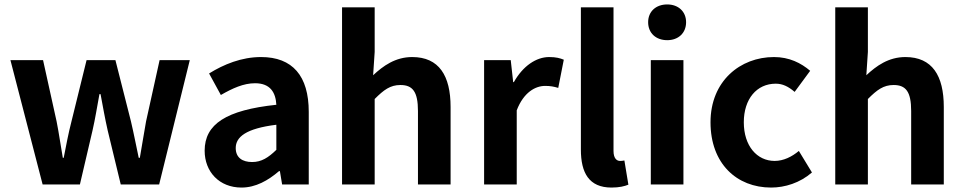

<svg xmlns="http://www.w3.org/2000/svg" viewBox="-20 -831 4344 865"><path d="M172 0H340L397 -244C409 -296 417 -348 428 -407H433C444 -348 453 -297 465 -244L524 0H697L835 -560H699L638 -284C628 -229 620 -176 610 -120H605C593 -176 583 -229 570 -284L500 -560H370L302 -284C288 -230 278 -176 267 -120H263C253 -176 246 -229 235 -284L174 -560H27Z M1068 14C1132 14 1188 -18 1237 -60H1241L1251 0H1371V-327C1371 -489 1298 -574 1156 -574C1068 -574 988 -541 922 -500L975 -403C1027 -433 1077 -456 1129 -456C1198 -456 1222 -414 1225 -359C999 -335 902 -272 902 -152C902 -57 968 14 1068 14ZM1116 -101C1073 -101 1042 -120 1042 -164C1042 -214 1088 -252 1225 -269V-156C1189 -121 1158 -101 1116 -101Z M1521 0H1668V-385C1709 -426 1738 -448 1784 -448C1839 -448 1863 -418 1863 -331V0H2010V-349C2010 -490 1958 -574 1837 -574C1761 -574 1706 -534 1661 -492L1668 -597V-798H1521Z M2161 0H2308V-334C2339 -415 2392 -444 2436 -444C2459 -444 2475 -441 2495 -435L2520 -562C2503 -569 2485 -574 2454 -574C2396 -574 2336 -534 2295 -461H2292L2281 -560H2161Z M2735 14C2770 14 2794 8 2811 1L2793 -108C2783 -106 2779 -106 2773 -106C2759 -106 2744 -117 2744 -151V-798H2597V-157C2597 -53 2633 14 2735 14Z M2912 0H3059V-560H2912ZM2986 -650C3036 -650 3071 -682 3071 -731C3071 -779 3036 -811 2986 -811C2935 -811 2900 -779 2900 -731C2900 -682 2935 -650 2986 -650Z M3454 14C3516 14 3584 -7 3638 -54L3579 -151C3548 -125 3510 -106 3470 -106C3390 -106 3331 -174 3331 -280C3331 -385 3389 -454 3475 -454C3506 -454 3532 -441 3560 -417L3630 -512C3589 -547 3536 -574 3467 -574C3315 -574 3181 -466 3181 -280C3181 -94 3299 14 3454 14Z M3743 0H3890V-385C3931 -426 3960 -448 4006 -448C4061 -448 4085 -418 4085 -331V0H4232V-349C4232 -490 4180 -574 4059 -574C3983 -574 3928 -534 3883 -492L3890 -597V-798H3743Z"/></svg>

Font: Source Han Sans CN
Style: Bold
Weight: 700
Designer: Ryoko NISHIZUKA 西塚涼子 (kana, bopomofo & ideographs); Paul D. Hunt (Latin, Greek & Cyrillic); Sandoll Communications 산돌커뮤니
Foundry: Adobe
Version: Version 2.001;hotconv 1.0.107;makeotfexe 2.5.65593